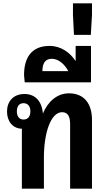

<svg xmlns="http://www.w3.org/2000/svg" viewBox="-20 -1130 629 1150"><path d="M111 0H243V-186C243 -334 284 -458 352 -458C388 -458 400 -429 400 -387V0H531V-412C531 -508 485 -571 393 -571C322 -571 267 -522 237 -450C230 -529 187 -567 126 -567C60 -567 22 -522 22 -462C22 -404 56 -360 111 -359ZM121 -414C95 -414 81 -433 81 -463C81 -493 95 -512 121 -512C147 -512 162 -493 162 -463C162 -432 147 -414 121 -414Z M128 -637H525V-855H433V-764C400 -815 345 -855 277 -855C166 -855 124 -781 124 -680ZM234 -704C234 -746 248 -778 290 -778C333 -778 369 -742 389 -704Z M417 -1110V-1041L423 -921H524L531 -1041V-1110Z"/></svg>

Font: Noto Sans Thai Looped Condensed
Style: Bold
Weight: 700
Width: 3
Designer: Sasikarn Vongin, Ben Mitchell
Foundry: The Fontpad Ltd
Version: Version 1.001